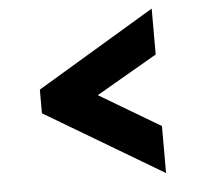

<svg xmlns="http://www.w3.org/2000/svg" viewBox="-46 -693 697 671"><g transform="rotate(-5 303.0 -357.5)"><path d="M510 -69 96 -315V-398L510 -646V-485L296 -361L510 -234Z"/></g></svg>

Font: Onest ExtraBold
Style: Regular
Weight: 800
Designer: Dmitri Voloshin, Andrey Kudryavtsev
Foundry: Dmitri Voloshin, Andrey Kudryavtsev
Version: Version 1.000;gftools[0.9.33]